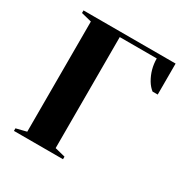

<svg xmlns="http://www.w3.org/2000/svg" viewBox="-161 -833 933 966"><g transform="rotate(30 305.0 -350.0)"><path d="M50 -15 110 -30V-670L50 -685V-700H585V-520H555Q536 -535 522 -558Q490 -612 490 -675H275V-30L335 -15V0H50Z"/></g></svg>

Font: Yeseva One
Style: Regular
Weight: 400
Designer: Jovanny Lemonad
Foundry: Jovanny Lemonad
Version: Version 2.000